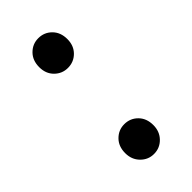

<svg xmlns="http://www.w3.org/2000/svg" viewBox="-180 -577 637 637"><g transform="rotate(-45 139.0 -258.5)"><path d="M138.8 -390.4Q111.7 -390.4 92.4 -409.6Q73 -428.8 73 -459.6Q73 -491.3 92.4 -510.6Q111.7 -529.9 138.8 -529.9Q166.5 -529.9 185.8 -510.6Q205.1 -491.3 205.1 -459.6Q205.1 -428.8 185.8 -409.6Q166.5 -390.4 138.8 -390.4ZM138.8 13.4Q111.7 13.4 92.4 -6.3Q73 -26 73 -56.1Q73 -87.9 92.4 -107.2Q111.7 -126.5 138.8 -126.5Q166.5 -126.5 185.8 -107.2Q205.1 -87.9 205.1 -56.1Q205.1 -26 185.8 -6.3Q166.5 13.4 138.8 13.4Z"/></g></svg>

Font: Noto Sans TC
Style: Regular
Weight: 100
Designer: Ryoko NISHIZUKA 西塚涼子 (kana, bopomofo & ideographs); Paul D. Hunt (Latin, Greek & Cyrillic); Sandoll Communications 산돌커뮤니
Foundry: Adobe
Version: Version 2.004;hotconv 1.0.118;makeotfexe 2.5.65603